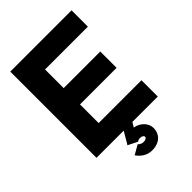

<svg xmlns="http://www.w3.org/2000/svg" viewBox="-267 -830 1138 1138"><g transform="rotate(-45 302.5 -260.5)"><path d="M215.8 149.4C236.8 179.2 267.6 202.6 310.5 202.6C376 202.6 410.2 162.6 410.2 115.2C410.2 73.2 375.5 37.1 328.6 29.3L346.2 0H559.1V-136.7H200.2V-293H506.8V-429.7H200.2V-585.9H559.1V-722.7H45.4V0H273.4L231.9 70.8C230.5 72.8 229 74.7 227.5 76.7H228.5L228 77.1L287.6 106.9C293 101.6 302.2 99.1 310.5 99.1C327.1 99.1 337.4 106.4 337.4 115.2C337.4 124 327.1 131.3 310.5 131.3C302.2 131.3 285.2 129.4 275.4 115.2Z"/></g></svg>

Font: Giphurs ExtraBold
Style: Regular
Weight: 800
Version: Version 1.000